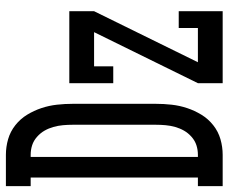

<svg xmlns="http://www.w3.org/2000/svg" viewBox="-93 -693 775 651"><g transform="rotate(-90 294.5 -367.5)"><path d="M95 0H-11V-84H18V-651H-11V-735H95Q122 -735 148 -727.5Q174 -720 195.5 -703Q217 -686 231 -663Q245 -640 253.5 -614.5Q262 -589 265 -562Q268 -535 268 -508V-227Q268 -200 265 -173Q262 -146 253.5 -120.5Q245 -95 231 -72Q217 -49 195.5 -32Q174 -15 148 -7.5Q122 0 95 0ZM88 -84H95Q112 -84 127.5 -89Q143 -94 156 -105.5Q169 -117 177 -131Q185 -145 189.5 -161Q194 -177 195.5 -193.5Q197 -210 197 -227V-508Q197 -525 195.5 -541.5Q194 -558 189.5 -574Q185 -590 177 -604Q169 -618 156 -629.5Q143 -641 127.5 -646Q112 -651 95 -651H88ZM338 0V-84L511 -436H395V-371H338V-520H582V-436L409 -84H525V-149H582V0Z"/></g></svg>

Font: Iosevka HT Medium Extended
Style: Regular
Weight: 500
Width: 7
Monospace: yes
Designer: Belleve Invis
Foundry: Belleve Invis
Version: Version 32.3.0; ttfautohint (v1.8.4)